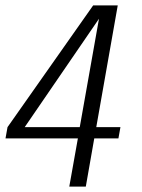

<svg xmlns="http://www.w3.org/2000/svg" viewBox="-24 -695 528 715"><path d="M234 0H295.5L327 -179.5H417L424.5 -221.5H334.5L414.5 -675H323L4 -221.5L-3.5 -179.5H266ZM68 -221.5 350 -633H346L273 -221.5Z"/></svg>

Font: Anybody UltraCondensed Thin Light
Style: Italic
Weight: 300
Italic angle: -10°
Version: Version 1.111